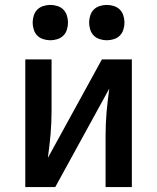

<svg xmlns="http://www.w3.org/2000/svg" viewBox="-20 -762 640 782"><path d="M83 0V-520H190V-312Q190 -288 189 -263.5Q188 -239 186 -215Q184 -191 181 -167Q178 -143 175 -119L395 -520H517V0H410V-208Q410 -232 411 -256.5Q412 -281 414 -305Q416 -329 419 -353Q422 -377 425 -401L205 0ZM415 -598Q401 -598 386.5 -602.5Q372 -607 362 -617Q352 -627 347.5 -641.5Q343 -656 343 -670Q343 -684 347.5 -698.5Q352 -713 362 -723Q372 -733 386.5 -737.5Q401 -742 415 -742Q429 -742 443.5 -737.5Q458 -733 468 -723Q478 -713 482.5 -698.5Q487 -684 487 -670Q487 -656 482.5 -641.5Q478 -627 468 -617Q458 -607 443.5 -602.5Q429 -598 415 -598ZM185 -598Q171 -598 156.5 -602.5Q142 -607 132 -617Q122 -627 117.5 -641.5Q113 -656 113 -670Q113 -684 117.5 -698.5Q122 -713 132 -723Q142 -733 156.5 -737.5Q171 -742 185 -742Q199 -742 213.5 -737.5Q228 -733 238 -723Q248 -713 252.5 -698.5Q257 -684 257 -670Q257 -656 252.5 -641.5Q248 -627 238 -617Q228 -607 213.5 -602.5Q199 -598 185 -598Z"/></svg>

Font: Iosevka Semibold Extended
Style: Regular
Weight: 600
Width: 7
Monospace: yes
Designer: Belleve Invis
Foundry: Belleve Invis
Version: Version 32.5.0; ttfautohint (v1.8.4)